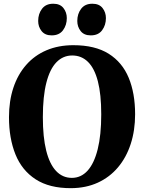

<svg xmlns="http://www.w3.org/2000/svg" viewBox="-20 -994 770 1026"><path d="M360 11.5Q244 12 170.5 -35.8Q97 -83.5 62.5 -169.2Q28 -255 28 -367.5Q28 -454.5 51.5 -525.2Q75 -596 119.8 -647Q164.5 -698 228.2 -725.2Q292 -752.5 372 -752.5Q488 -752.5 560.8 -706.8Q633.5 -661 667.8 -578.2Q702 -495.5 702 -383.5Q702 -297 678.5 -224.8Q655 -152.5 610.5 -99.8Q566 -47 502.8 -18Q439.5 11 360 11.5ZM364 -43.5Q413 -43.5 448 -82Q483 -120.5 502 -196.2Q521 -272 521 -383Q521 -490 503 -559.5Q485 -629 450.2 -663.2Q415.5 -697.5 366 -697.5Q317 -697.5 281.8 -661.5Q246.5 -625.5 227.8 -552.2Q209 -479 209 -368Q209 -261 227 -189Q245 -117 279.8 -80.2Q314.5 -43.5 364 -43.5ZM255.5 -805Q220.5 -805 202.2 -828Q184 -851 184 -882Q184 -920 204.5 -947Q225 -974 264 -974H265Q301 -974 319 -951Q337 -928 337 -897Q337 -860 316.8 -832.5Q296.5 -805 256.5 -805ZM464.5 -805Q429 -805 411 -828Q393 -851 393 -882Q393 -920 413.5 -947Q434 -974 473 -974H474Q510 -974 528 -951Q546 -928 546 -897Q546 -860 525.8 -832.5Q505.5 -805 465.5 -805Z"/></svg>

Font: Merriweather 48pt ExtraBold
Style: Regular
Weight: 800
Version: Version 2.100